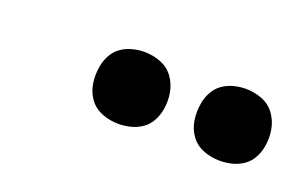

<svg xmlns="http://www.w3.org/2000/svg" viewBox="-35 -858 570 356"><g transform="rotate(20 250.0 -680.0)"><path d="M406 -609Q389 -609 373.5 -615Q358 -621 348.5 -634Q339 -647 336.5 -663.5Q334 -680 337 -697Q339 -709 345 -720Q351 -731 361 -738Q371 -745 383 -748Q395 -751 406 -751Q423 -751 438.5 -745Q454 -739 463.5 -726Q473 -713 476 -696.5Q479 -680 476 -663Q474 -651 468 -640Q462 -629 452 -622Q442 -615 430 -612Q418 -609 406 -609ZM206 -609Q189 -609 173.5 -615Q158 -621 148.5 -634Q139 -647 136.5 -663.5Q134 -680 137 -697Q139 -709 145 -720Q151 -731 161 -738Q171 -745 183 -748Q195 -751 206 -751Q223 -751 238.5 -745Q254 -739 263.5 -726Q273 -713 276 -696.5Q279 -680 276 -663Q274 -651 268 -640Q262 -629 252 -622Q242 -615 230 -612Q218 -609 206 -609Z"/></g></svg>

Font: Iosevka Slab
Style: Bold Italic
Weight: 700
Italic angle: -9°
Monospace: yes
Designer: Belleve Invis
Foundry: Belleve Invis
Version: Version 11.1.0; ttfautohint (v1.8.3)